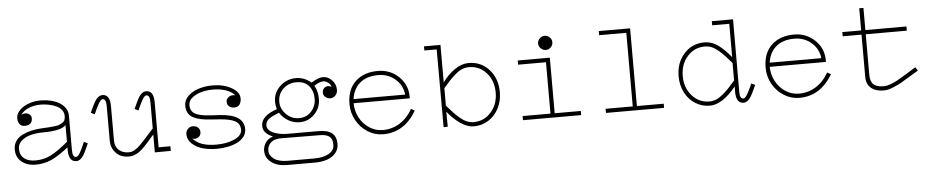

<svg xmlns="http://www.w3.org/2000/svg" viewBox="-42 -898 6681 1378"><g transform="rotate(-5 3298.0 -208.5)"><path d="M420.9 -90.8Q353.5 -36.6 299.8 -11.7Q246.1 13.2 184.1 13.2Q121.1 13.2 81.3 -20.3Q41.5 -53.7 43 -111.8Q43.5 -145 61.3 -170.2Q79.1 -195.3 109.4 -210.2Q139.6 -225.1 175.3 -233.2Q210.9 -241.2 252.9 -243.2Q286.6 -244.6 302.5 -245.8Q318.4 -247.1 342.3 -249.8Q366.2 -252.4 377 -257.1Q387.7 -261.7 399.9 -269.5Q412.1 -277.3 416.5 -289.1Q420.9 -300.8 420.9 -316.9Q420.9 -341.3 405.8 -360.6Q390.6 -379.9 366 -390.9Q341.3 -401.9 313 -407.5Q284.7 -413.1 254.9 -413.1Q209 -413.1 169.9 -397.2Q130.9 -381.3 111.8 -352.1Q124.5 -359.9 140.1 -359.9Q156.7 -359.9 170.4 -349.6Q184.1 -339.4 184.1 -320.8Q184.1 -294.9 168.9 -283Q153.8 -271 128.9 -271Q105 -271 92.5 -287.6Q80.1 -304.2 80.1 -330.1Q80.1 -361.8 106.4 -388.2Q132.8 -414.6 172.6 -428.7Q212.4 -442.9 254.9 -442.9Q305.7 -442.9 348.9 -429.9Q392.1 -417 421.6 -387.7Q451.2 -358.4 451.2 -316.9V-66.9Q451.2 -17.1 476.1 -17.1Q483.4 -17.1 490.5 -23.2Q497.6 -29.3 507.1 -46.4Q516.6 -63.5 521 -73Q525.4 -82.5 537.6 -110.4Q540.5 -116.7 542 -120.1L568.8 -106.9Q540.5 -42.5 530.8 -26.4Q506.3 13.2 476.1 13.2Q422.4 13.2 420.9 -66.9ZM73.2 -111.8Q73.2 -65.4 102.8 -41.3Q132.3 -17.1 185.1 -17.1Q247.1 -17.1 298.8 -44.4Q350.6 -71.8 420.9 -130.9V-251Q385.7 -212.9 252.9 -212.9Q206.5 -212.9 166.7 -202.4Q127 -191.9 100.1 -168.2Q73.2 -144.5 73.2 -111.8Z M1157.7 -34.2V-1L1042.5 0V-128.9Q1035.2 -120.6 1019 -102.1Q1002.9 -83.5 996.3 -76.4Q989.7 -69.3 976.3 -54.7Q962.9 -40 956.1 -34.2Q949.2 -28.3 937.5 -18.3Q925.8 -8.3 917.7 -4.4Q909.7 -0.5 898.4 4.6Q887.2 9.8 876.7 11.5Q866.2 13.2 854.5 13.2Q794.4 13.2 761 -24.2Q727.5 -61.5 727.5 -109.9V-362.8Q727.5 -413.1 702.6 -413.1Q695.3 -413.1 687.7 -405.5Q680.2 -397.9 670.9 -380.9Q661.6 -363.8 654.8 -349.9Q647.9 -335.9 636.7 -310.1L609.4 -323.2Q639.2 -391.1 654.3 -411.6Q676.8 -442.4 702.6 -442.9Q756.3 -442.9 757.8 -362.8V-109.9Q757.8 -66.4 785.2 -41.7Q812.5 -17.1 854.5 -17.1Q866.7 -17.1 877.4 -19.5Q888.2 -22 900.4 -29.5Q912.6 -37.1 921.6 -44.2Q930.7 -51.3 946 -67.1Q961.4 -83 972.2 -94.7Q982.9 -106.4 1004.6 -130.9Q1026.4 -155.3 1042.5 -172.9V-362.8Q1042.5 -413.1 1017.6 -413.1Q1010.3 -413.1 1002.7 -405.5Q995.1 -397.9 985.8 -380.9Q976.6 -363.8 969.7 -349.9Q962.9 -335.9 951.7 -310.1L924.8 -323.2Q954.6 -390.1 968.3 -410.2Q990.7 -442.9 1017.6 -442.9Q1071.3 -442.9 1072.8 -362.8V-34.2Z M1486.3 13.2Q1433.6 13.2 1387.9 0.5Q1342.3 -12.2 1311 -41Q1279.8 -69.8 1279.3 -109.9Q1279.3 -133.3 1294.7 -148.2Q1310.1 -163.1 1329.1 -163.1Q1353 -163.1 1367.2 -150.1Q1381.3 -137.2 1381.3 -116.2Q1381.3 -91.8 1360.8 -79.3Q1340.3 -66.9 1317.4 -76.2Q1350.1 -42.5 1390.9 -29.8Q1431.6 -17.1 1486.3 -17.1Q1566.4 -17.1 1619.9 -42.5Q1673.3 -67.9 1673.3 -107.9Q1673.3 -152.8 1636.2 -171.9Q1599.1 -190.9 1526.4 -195.8L1464.4 -200.2Q1420.9 -203.1 1390.6 -209.5Q1360.4 -215.8 1336.4 -228.5Q1312.5 -241.2 1300.8 -262.9Q1289.1 -284.7 1289.1 -315.9Q1289.1 -353.5 1318.6 -383.1Q1348.1 -412.6 1395 -427.7Q1441.9 -442.9 1497.1 -442.9Q1574.7 -442.9 1632.1 -410.9Q1689.5 -378.9 1689.5 -333Q1689.5 -305.2 1676.8 -288.1Q1664.1 -271 1638.2 -271Q1618.2 -271 1602.8 -282.7Q1587.4 -294.4 1587.4 -317.9Q1587.4 -337.9 1606.9 -351.3Q1626.5 -364.7 1653.3 -357.9Q1632.3 -383.8 1590.8 -398.4Q1549.3 -413.1 1496.1 -413.1Q1422.9 -413.1 1371.1 -385.5Q1319.3 -357.9 1319.3 -316.9Q1319.3 -272.9 1352.3 -253.7Q1385.3 -234.4 1465.3 -230L1531.2 -226.1Q1703.1 -215.8 1703.1 -110.8Q1703.1 -80.1 1684.8 -55.9Q1666.5 -31.7 1635.7 -16.8Q1605 -2 1566.9 5.6Q1528.8 13.2 1486.3 13.2Z M1824.7 58.1Q1824.7 26.4 1843 -1.2Q1861.3 -28.8 1897 -40Q1861.3 -54.7 1844 -74.5Q1826.7 -94.2 1826.7 -123Q1826.7 -193.8 1941.9 -232.9Q1933.6 -259.8 1933.6 -287.1Q1933.6 -351.6 1981.9 -397.2Q2030.3 -442.9 2096.7 -442.9Q2158.2 -442.9 2207 -400.9Q2257.8 -433.1 2291 -433.1Q2327.1 -433.1 2355.5 -403.8Q2383.8 -374.5 2383.8 -334Q2383.8 -309.6 2367.9 -293.2Q2352.1 -276.9 2331.1 -276.9Q2312.5 -276.9 2296.6 -289.6Q2280.8 -302.2 2280.8 -321.8Q2280.8 -347.7 2301.5 -359.9Q2322.3 -372.1 2347.7 -357.9Q2342.3 -377.9 2324.2 -390.4Q2306.2 -402.8 2291 -402.8Q2262.7 -402.8 2224.6 -376Q2249 -338.4 2249 -278.8Q2249 -216.3 2204.8 -170.7Q2160.6 -125 2097.7 -125Q2053.7 -125 2016.1 -147Q1978.5 -168.9 1954.6 -206.1L1939 -199.2Q1899.4 -184.1 1878.2 -167Q1856.9 -149.9 1856.9 -123Q1856.9 -88.4 1900.6 -69.1Q1944.3 -49.8 2004.9 -49.8H2229Q2293 -49.8 2323.5 -23.9Q2354 2 2354 54.2Q2354 91.8 2330.8 119.1Q2307.6 146.5 2269.5 159.7Q2231.4 172.9 2183.6 172.9H1980Q1909.2 172.9 1866.9 140.1Q1824.7 107.4 1824.7 58.1ZM1963.9 -284.2Q1963.9 -232.4 2002.9 -193.6Q2042 -154.8 2095.7 -154.8Q2150.4 -154.8 2184.6 -193.4Q2218.8 -231.9 2218.8 -284.2Q2218.8 -340.3 2187.7 -376.7Q2156.7 -413.1 2096.7 -413.1Q2041 -413.1 2002.4 -376.2Q1963.9 -339.4 1963.9 -284.2ZM1855 58.1Q1855 94.2 1889.4 118.7Q1923.8 143.1 1987.8 143.1H2180.7Q2242.7 143.1 2283 120.8Q2323.2 98.6 2323.7 58.1Q2324.7 16.6 2302.7 -1.7Q2280.8 -20 2230 -20L1953.6 -22Q1905.3 -22 1880.1 0.5Q1855 22.9 1855 58.1Z M2464.4 -223.1Q2464.4 -327.6 2525.1 -385.3Q2585.9 -442.9 2687.5 -442.9Q2775.9 -442.9 2837.6 -384Q2899.4 -325.2 2899.4 -237.8V-227.1H2494.6Q2494.6 -172.4 2520 -124Q2545.4 -75.7 2590.1 -46.4Q2634.8 -17.1 2687.5 -17.1Q2754.4 -17.1 2810.3 -52.2Q2866.2 -87.4 2901.4 -150.9L2927.2 -136.2Q2839.8 13.2 2687.5 13.2Q2627.4 13.2 2575.9 -19.3Q2524.4 -51.8 2494.4 -106.2Q2464.4 -160.6 2464.4 -223.1ZM2868.7 -256.8Q2861.3 -324.7 2809.8 -368.9Q2758.3 -413.1 2687.5 -413.1Q2605 -413.1 2556.2 -372.1Q2507.3 -331.1 2496.6 -256.8Z M3033.2 -589.8H3151.9V-319.8Q3190.9 -374.5 3241.2 -408.7Q3291.5 -442.9 3340.8 -442.9Q3430.7 -442.9 3488.8 -378.2Q3546.9 -313.5 3546.9 -214.8Q3546.9 -152.8 3520.8 -100.6Q3494.6 -48.3 3447 -17.6Q3399.4 13.2 3340.8 13.2Q3293 13.2 3243.2 -21.2Q3193.4 -55.7 3151.9 -108.9L3152.8 0H3123L3122.1 -560.1H3033.2ZM3152.8 -151.9Q3181.6 -118.2 3200.7 -98.4Q3219.7 -78.6 3244.4 -57.6Q3269 -36.6 3292.7 -26.9Q3316.4 -17.1 3340.8 -17.1Q3417 -17.1 3467 -74Q3517.1 -130.9 3517.1 -214.8Q3517.1 -300.3 3467 -356.7Q3417 -413.1 3340.8 -413.1Q3316.4 -413.1 3293 -403.8Q3269.5 -394.5 3245.4 -374Q3221.2 -353.5 3201.4 -332.8Q3181.6 -312 3152.8 -277.8Z M3902.8 -487.8Q3881.8 -487.8 3866.2 -503.4Q3850.6 -519 3850.6 -539.1Q3850.6 -559.1 3866.2 -574.5Q3881.8 -589.8 3902.8 -589.8Q3923.3 -589.8 3938.5 -574.7Q3953.6 -559.6 3953.6 -539.1Q3953.6 -518.6 3938.5 -503.2Q3923.3 -487.8 3902.8 -487.8ZM3925.8 -430.2V-29.8H4113.8V0H3694.8V-29.8H3895.5V-399.9H3694.8V-430.2Z M4518.1 -589.8H4292.5V-560.1H4488.3V-29.8H4292.5V0H4711.4V-29.8H4518.1Z M5230 -560.1H5106.9V-589.8H5259.8L5258.8 -66.9Q5258.8 -17.1 5283.7 -17.1Q5291 -17.1 5298.8 -24.9Q5306.6 -32.7 5315.9 -49.1Q5325.2 -65.4 5332 -80.3Q5338.9 -95.2 5350.1 -120.1L5377 -106.9Q5347.2 -39.6 5332.5 -19Q5310.1 13.2 5283.7 13.2Q5230.5 13.2 5229 -66.9L5230 -108.9Q5129.9 13.2 5041 13.2Q4982.4 13.2 4934.8 -17.6Q4887.2 -48.3 4861.1 -100.6Q4835 -152.8 4835 -214.8Q4835 -313.5 4893.1 -378.2Q4951.2 -442.9 5041 -442.9Q5092.3 -442.9 5137.5 -410.6Q5182.6 -378.4 5230 -319.8ZM5229 -277.8Q5200.2 -312 5180.4 -332.8Q5160.6 -353.5 5136.5 -374Q5112.3 -394.5 5088.9 -403.8Q5065.4 -413.1 5041 -413.1Q4964.8 -413.1 4914.8 -356.7Q4864.7 -300.3 4864.7 -214.8Q4864.7 -130.9 4914.8 -74Q4964.8 -17.1 5041 -17.1Q5065.4 -17.1 5089.1 -26.9Q5112.8 -36.6 5137.5 -57.6Q5162.1 -78.6 5181.2 -98.4Q5200.2 -118.2 5229 -151.9Z M5462.4 -223.1Q5462.4 -327.6 5523.2 -385.3Q5584 -442.9 5685.5 -442.9Q5773.9 -442.9 5835.7 -384Q5897.5 -325.2 5897.5 -237.8V-227.1H5492.7Q5492.7 -172.4 5518.1 -124Q5543.5 -75.7 5588.1 -46.4Q5632.8 -17.1 5685.5 -17.1Q5752.4 -17.1 5808.3 -52.2Q5864.3 -87.4 5899.4 -150.9L5925.3 -136.2Q5837.9 13.2 5685.5 13.2Q5625.5 13.2 5574 -19.3Q5522.5 -51.8 5492.4 -106.2Q5462.4 -160.6 5462.4 -223.1ZM5866.7 -256.8Q5859.4 -324.7 5807.9 -368.9Q5756.3 -413.1 5685.5 -413.1Q5603 -413.1 5554.2 -372.1Q5505.4 -331.1 5494.6 -256.8Z M6168.9 -399.9H6033.2V-430.2H6168.9V-589.8H6199.2V-430.2H6495.1V-399.9H6199.2V-109.9Q6199.2 -59.1 6222.7 -38.1Q6246.1 -17.1 6294.9 -17.1Q6317.9 -17.1 6345.9 -27.6Q6374 -38.1 6395.8 -50Q6417.5 -62 6461.9 -89.4Q6464.4 -90.8 6465.8 -91.6Q6467.3 -92.3 6469.2 -93.8Q6471.2 -95.2 6473.1 -96.2L6532.2 -132.8L6549.3 -107.9L6493.2 -74.2Q6444.8 -44.4 6419.9 -30.3Q6395 -16.1 6358.2 -1.5Q6321.3 13.2 6294.9 13.2Q6235.8 13.2 6202.4 -14.6Q6168.9 -42.5 6168.9 -97.2Z"/></g></svg>

Font: Compagnon Light
Style: Regular
Weight: 400
Designer: Juliette Duhe, Lea Pradine
Foundry: Velvetyne Type Foundry
Version: Version 1.000;PS 001.000;hotconv 1.0.88;makeotf.lib2.5.64775